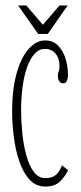

<svg xmlns="http://www.w3.org/2000/svg" viewBox="-20 -675 299 705"><path d="M146.5 10Q111.5 10 88 -16Q64.5 -42 50.5 -83.8Q36.5 -125.5 30.5 -174Q24.5 -222.5 24.5 -267.5Q24.5 -328 34 -376Q43.5 -424 60.2 -457.5Q77 -491 99 -508.8Q121 -526.5 145.5 -526.5Q174.5 -526.5 193 -507.8Q211.5 -489 220.5 -460.2Q229.5 -431.5 229.5 -401Q229.5 -386 225.2 -377.5Q221 -369 211.5 -369Q202 -369 197.2 -377Q192.5 -385 192.5 -396.5Q192.5 -404.5 194 -408.5Q195.5 -412.5 197 -417.5Q198.5 -422.5 198.5 -432.5Q198.5 -460.5 184 -478Q169.5 -495.5 145.5 -495.5Q123 -495.5 106.5 -477Q90 -458.5 79 -427Q68 -395.5 62.8 -355Q57.5 -314.5 57.5 -270Q57.5 -229 62 -185.2Q66.5 -141.5 76.8 -104.2Q87 -67 104 -44Q121 -21 146.5 -21Q171.5 -21 185.5 -33Q199.5 -45 207.5 -68L230 -50Q222.5 -32.5 203 -11.2Q183.5 10 146.5 10ZM120 -550.5 46.5 -655H76.5L137.5 -584L198.5 -655H228.5L155.5 -550.5Z"/></svg>

Font: Imbue Thin
Style: Regular
Weight: 100
Designer: Tyler Finck
Foundry: Etcetera Type Company
Version: Version 1.102